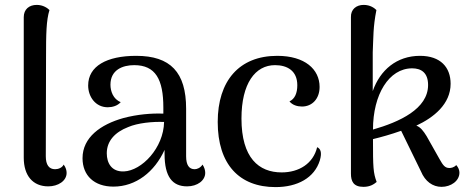

<svg xmlns="http://www.w3.org/2000/svg" viewBox="-20 -751 1921 784"><path d="M177 10C217 10 252 -12 252 -45C252 -55 249 -67 240 -79C234 -66 218 -60 205 -60C180 -60 167 -78 167 -113L168 -515C168 -614 169 -668 182 -710C174 -718 156 -731 130 -731C99 -731 77 -713 77 -681V-107C77 -34 114 10 177 10Z M807 -79C799 -66 785 -60 775 -60C752 -60 740 -77 740 -113V-307C740 -456 676 -523 536 -523C416 -523 340 -481 340 -402C340 -356 370 -313 420 -313C439 -313 460 -319 473 -334C442 -346 431 -379 431 -405C431 -466 481 -485 528 -485C615 -485 647 -427 647 -312V-287C599 -289 540 -284 484 -269C391 -243 317 -190 317 -105C317 -34 365 11 443 11C535 11 611 -49 652 -139V-122C652 -29 684 10 744 10C786 10 818 -14 818 -45C818 -55 815 -67 807 -79ZM486 -51C435 -49 416 -86 416 -125C416 -175 449 -211 503 -232C542 -249 604 -255 650 -253C648 -147 559 -54 486 -51Z M1105 13C1195 13 1264 -25 1286 -96C1296 -130 1288 -144 1275 -150C1259 -83 1201 -47 1130 -47C1037 -47 966 -106 966 -267C966 -410 1022 -485 1103 -485C1153 -485 1194 -462 1194 -403C1194 -371 1184 -347 1162 -337C1174 -322 1194 -316 1213 -316C1255 -316 1285 -348 1285 -396C1285 -468 1225 -523 1112 -523C956 -523 869 -420 869 -253C869 -80 957 13 1105 13Z M1843 -77C1834 -67 1822 -65 1815 -65C1797 -65 1789 -76 1775 -101L1722 -195C1709 -216 1697 -232 1680 -238C1751 -271 1820 -326 1820 -409C1820 -476 1779 -523 1695 -523C1600 -523 1532 -465 1502 -379V-537C1505 -600 1503 -639 1517 -710C1509 -718 1492 -731 1465 -731C1435 -731 1412 -713 1413 -681V-42C1413 -11 1423 12 1464 12C1492 12 1507 1 1518 -8C1504 -46 1503 -66 1503 -183C1536 -191 1576 -202 1618 -217L1699 -51C1716 -10 1747 12 1783 12C1821 12 1856 -12 1856 -46C1856 -56 1852 -67 1843 -77ZM1503 -222C1503 -365 1568 -472 1663 -472C1700 -472 1728 -454 1728 -404C1728 -306 1611 -253 1503 -222Z"/></svg>

Font: Arima Koshi Medium
Style: Regular
Weight: 500
Designer: Joana Correia and Natanael Gama
Foundry: NDISCOVER
Version: Version 1.019;PS 001.019;hotconv 1.0.88;makeotf.lib2.5.64775